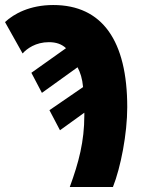

<svg xmlns="http://www.w3.org/2000/svg" viewBox="-40 -745 571 765"><path d="M238 0H410C441 -78 467 -212 467 -318C467 -582 368 -725 172 -725C79 -725 15 -690 -20 -657L50 -532C67 -551 102 -577 155 -577C184 -577 206 -569 223 -553L85 -455L127 -375L269 -477C280 -456 288 -432 291 -398L157 -306L199 -226L296 -296C296 -292 296 -289 296 -285C296 -182 274 -98 238 0Z"/></svg>

Font: Noto Sans Condensed Black
Style: Regular
Weight: 900
Width: 3
Designer: Monotype Design Team
Foundry: Monotype Imaging Inc.
Version: Version 2.013